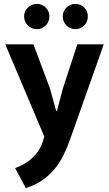

<svg xmlns="http://www.w3.org/2000/svg" viewBox="-20 -705 560 988"><path d="M7 -477H152L237 -250L269 -134H273L304 -251L378 -477H514L339 17Q324 58 305.5 95.5Q287 133 260.5 165Q234 197 198 222Q162 247 113 263L58 160Q114 140 152 102Q190 64 204 11L208 -2ZM104 -621Q104 -647 123.5 -666Q143 -685 169 -685Q197 -685 215.5 -666Q234 -647 234 -621Q234 -593 215.5 -574Q197 -555 169 -555Q143 -555 123.5 -574Q104 -593 104 -621ZM303 -621Q303 -647 322 -666Q341 -685 368 -685Q395 -685 413.5 -666Q432 -647 432 -621Q432 -593 413.5 -574Q395 -555 368 -555Q341 -555 322 -574Q303 -593 303 -621Z"/></svg>

Font: Mukta
Style: Bold
Weight: 700
Designer: Girish Dalvi and Yashodeep Gholap
Foundry: Ek Type
Version: Version 2.538;PS 1.002;hotconv 16.6.51;makeotf.lib2.5.65220;